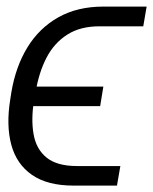

<svg xmlns="http://www.w3.org/2000/svg" viewBox="-20 -566 467 585"><path d="M214.4 -60.1H346.7L336.4 -0.5H204.1Q124.5 -0.5 77.4 -33.2Q30.3 -65.9 14.4 -125Q-1.5 -184.1 11.2 -262.7L14.6 -284.7Q27.8 -363.3 63.7 -421.9Q99.6 -480.5 157.7 -513.2Q215.8 -545.9 294.4 -545.9H426.8L416.5 -485.8H284.7Q225.1 -486.3 184.8 -460.4Q144.5 -434.6 121.3 -389.4Q98.1 -344.2 88.4 -284.7L84 -262.7Q74.2 -203.1 82.3 -157.2Q90.3 -111.3 122.1 -85.7Q153.8 -60.1 214.4 -60.1ZM294.9 -302.2 285.2 -242.7H27.8L37.6 -302.2Z"/></svg>

Font: Inter Tight Light
Style: Italic
Weight: 300
Italic angle: -9.39999°
Designer: Rasmus Andersson
Foundry: rsms
Version: Version 3.004